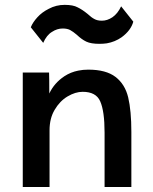

<svg xmlns="http://www.w3.org/2000/svg" viewBox="-20 -750 615 770"><path d="M71.3 -459Q97.7 -459 176.8 -459Q177.7 -438.5 177.7 -375Q197.3 -417 238.3 -444.3Q263.7 -460.9 293.9 -466.8Q312.5 -470.7 334 -470.7Q405.3 -470.7 443.4 -441.4Q481.4 -412.1 494.1 -359.4Q506.8 -305.7 506.8 -220.7Q506.8 -147.5 506.8 0Q480.5 0 399.4 0Q399.4 -54.7 399.4 -217.8Q399.4 -304.7 381.8 -343.8Q365.2 -381.8 311.5 -381.8Q282.2 -381.8 251 -363.3Q219.7 -344.7 199.2 -309.6Q178.7 -275.4 178.7 -227.5Q178.7 -152.3 178.7 0Q152.3 0 71.3 0Q71.3 -115.2 71.3 -459ZM326.2 -583Q307.6 -591.8 288.1 -610.4Q273.4 -623 260.7 -629.9Q249 -635.7 231.4 -635.7Q209 -635.7 188.5 -622.1Q167 -609.4 153.3 -578.1Q136.7 -598.6 103.5 -640.6Q111.3 -660.2 129.9 -680.7Q148.4 -701.2 175.8 -714.8Q205.1 -730.5 239.3 -730.5Q273.4 -730.5 291 -720.7Q309.6 -711.9 331.1 -694.3Q346.7 -679.7 358.4 -673.8Q370.1 -667 388.7 -667Q410.2 -667 430.7 -680.7Q452.1 -695.3 465.8 -724.6Q482.4 -704.1 514.6 -663.1Q504.9 -627.9 467.8 -600.6Q441.4 -582 408.2 -576.2Q393.6 -574.2 378.9 -574.2Q344.7 -574.2 326.2 -583Z"/></svg>

Font: Alata=Ham
Style: Regular
Weight: 400
Designer: Spyros Zevelakis, Eben Sorkin
Version: Version 1.004